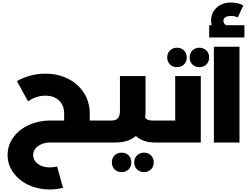

<svg xmlns="http://www.w3.org/2000/svg" viewBox="-20 -1126 1979 1517"><path d="M805.2 -173.8Q814.5 -173.8 819.8 -150.4Q825.2 -127 825.2 -87.9Q825.2 -47.4 819.8 -23.7Q814.5 0 805.2 0H377.9Q318.8 0 280.5 28.1Q242.2 56.2 242.2 99.1Q242.2 141.6 279.5 169.2Q316.9 196.8 373 196.8Q396 196.8 431.2 189.9L478 357.9Q426.8 371.1 372.1 371.1Q281.7 371.1 205.8 335.7Q129.9 300.3 85 237.5Q40 174.8 40 99.1Q40 22 85.4 -40.8Q130.9 -103.5 208.3 -138.7Q285.6 -173.8 377.9 -173.8H486.8V-230Q486.8 -293.9 446.3 -332Q405.8 -370.1 338.9 -370.1Q266.1 -370.1 202.1 -325.2L113.8 -484.9Q217.8 -543.9 338.9 -543.9Q438 -543.9 517.8 -503.7Q597.7 -463.4 643.3 -391.6Q689 -319.8 689 -230V-173.8Z M1257.8 -173.8Q1267.1 -173.8 1272.5 -150.4Q1277.8 -127 1277.8 -87.9Q1277.8 -47.4 1272.5 -23.7Q1267.1 0 1257.8 0H1206.5Q1108.4 0 1053.7 -51.8Q994.6 0 891.6 0H804.7Q795.4 0 790 -23.7Q784.7 -47.4 784.7 -87.9Q784.7 -127 790 -150.4Q795.4 -173.8 804.7 -173.8H860.8Q896 -173.8 911.9 -192.4Q927.7 -210.9 927.7 -251V-524.9H1129.9V-250Q1129.9 -226.6 1126.5 -196.8Q1142.6 -173.8 1179.7 -173.8ZM885.5 101.8Q907.2 80.1 940.9 80.1Q974.6 80.1 996.1 101.8Q1017.6 123.5 1017.6 157.2Q1017.6 190.9 996.1 212.4Q974.6 233.9 940.9 233.9Q907.2 233.9 885.5 212.4Q863.8 190.9 863.8 157.2Q863.8 123.5 885.5 101.8ZM1062.3 101.8Q1084 80.1 1117.7 80.1Q1151.4 80.1 1173.1 101.8Q1194.8 123.5 1194.8 157.2Q1194.8 190.9 1173.1 212.4Q1151.4 233.9 1117.7 233.9Q1084 233.9 1062.3 212.4Q1040.5 190.9 1040.5 157.2Q1040.5 123.5 1062.3 101.8Z M1433.8 -616.7Q1412.1 -595.2 1378.4 -595.2Q1344.7 -595.2 1323 -616.7Q1301.3 -638.2 1301.3 -671.9Q1301.3 -705.6 1323 -727.3Q1344.7 -749 1378.4 -749Q1412.1 -749 1433.8 -727.3Q1455.6 -705.6 1455.6 -671.9Q1455.6 -638.2 1433.8 -616.7ZM1500 -727.3Q1521.5 -749 1555.2 -749Q1588.9 -749 1610.6 -727.3Q1632.3 -705.6 1632.3 -671.9Q1632.3 -638.2 1610.6 -616.7Q1588.9 -595.2 1555.2 -595.2Q1521.5 -595.2 1500 -616.7Q1478.5 -638.2 1478.5 -671.9Q1478.5 -705.6 1500 -727.3ZM1364.3 -173.8V-524.9H1566.4V0H1257.3Q1248 0 1242.7 -23.7Q1237.3 -47.4 1237.3 -87.9Q1237.3 -127 1242.7 -150.4Q1248 -173.8 1257.3 -173.8Z M1769 -926.8H1911.1V-830.1H1632.8V-926.8H1651.9Q1647.9 -951.2 1647.9 -963.9Q1647.9 -1025.9 1691.9 -1065.9Q1735.8 -1106 1804.2 -1106Q1856.4 -1106 1902.8 -1084L1858.9 -988.8Q1833.5 -1000 1804.2 -1000Q1776.9 -1000 1761 -989.7Q1745.1 -979.5 1745.1 -961.9Q1745.1 -949.7 1751.5 -939.9Q1757.8 -930.2 1769 -926.8ZM1669.9 0V-756.8H1872.1V0Z"/></svg>

Font: Montserrat-Arabic ExtraBold
Style: Regular
Weight: 800
Designer: Mohamed Gaber
Foundry: Kief Type Foundry
Version: Version 5.008;PS 005.008;hotconv 1.0.88;makeotf.lib2.5.64775